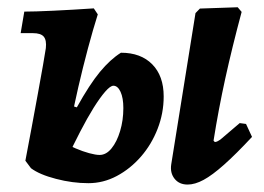

<svg xmlns="http://www.w3.org/2000/svg" viewBox="-20 -484 709 516"><path d="M217.5 8.3Q174.8 8.3 130.5 -3.3Q86.1 -14.8 63.3 -31.9L167.3 -201.3L186.5 -195.5Q220.7 -257.1 248.5 -290.7Q276.4 -324.4 305 -342.3Q358.6 -342.3 389.2 -311.1Q419.9 -279.9 419.9 -224.8Q419.9 -179.5 403.5 -137.6Q387.2 -95.7 358.7 -63Q330.2 -30.3 293.9 -11Q257.6 8.3 217.5 8.3ZM63.3 -31.9 48.2 -52.1Q56 -93.5 64.9 -140.7Q73.7 -187.9 81.7 -231.9Q89.7 -275.9 95.6 -309.1Q101.4 -342.3 103.2 -354.7Q105.5 -376 97.6 -385.5Q89.7 -394.9 68.6 -394.9H35.5L45.3 -452.8Q72.5 -452.8 123.2 -455.2Q174 -457.6 232.1 -461.5L242.8 -445.4Q230.2 -405.6 216.3 -353.8Q202.5 -302 190.7 -250.9Q178.9 -199.9 171.8 -160.7ZM158.7 -54.9 148.2 -102.9Q164.4 -93.2 183.5 -85.1Q202.5 -77 219.8 -72.3Q237.1 -67.6 247.7 -67.6Q265.4 -67.6 279.8 -85.3Q294.2 -103 302.8 -131.8Q311.5 -160.7 311.5 -193.5Q311.5 -220.7 304 -237.2Q296.4 -253.6 284.8 -253.6Q276.6 -253.6 262.7 -237.7Q248.8 -221.7 231.6 -194.3Q214.5 -166.8 195.8 -130.7Q177 -94.7 158.7 -54.9ZM641.2 -150.9 657.3 -116.1Q614 -69.6 582.2 -41.4Q550.5 -13.2 527.2 -0.6Q503.9 12 484.2 12Q461.5 12 449.1 -3.7Q436.7 -19.3 440.2 -42.4L505.4 -448.8L517.3 -461L618.8 -464.5L629.4 -452Q603.9 -357 585.4 -272.9Q567 -188.9 553.9 -105.9L557.4 -102.3Q564 -102.3 575.1 -111.3Q586.2 -120.3 624.2 -153.2Z"/></svg>

Font: Alegreya
Style: Italic
Weight: 400
Italic angle: -7°
Designer: Juan Pablo del Peral
Foundry: Huerta Tipografica
Version: Version 2.009